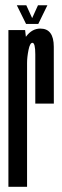

<svg xmlns="http://www.w3.org/2000/svg" viewBox="-20 -715 238 735"><path d="M115.1 -318.5Q115.1 -463 115.1 -507.1Q115.1 -551.1 104.1 -551.1Q94.6 -551.1 89.1 -523.6Q83.6 -496.1 83.6 -473.8L56.8 -485.2Q56.8 -544 79.6 -574.8Q102.3 -605.6 134.4 -605.6Q185.8 -605.6 185.9 -536Q186.1 -466.4 186.1 -318.5ZM12.2 0V-600H76.1L83.6 -534.8V0ZM79.7 -623.5 44.4 -694.8H80.7L103.1 -645.6L125.4 -694.8H161.4L126.6 -623.5Z"/></svg>

Font: Anybody UltraCondensed Thin
Style: Regular
Weight: 100
Width: 1
Designer: Tyler Finck
Foundry: Etcetera Type Company
Version: Version 1.110